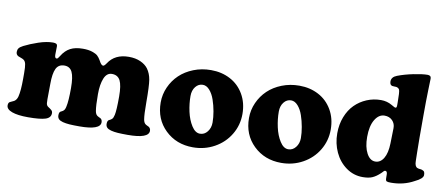

<svg xmlns="http://www.w3.org/2000/svg" viewBox="-65 -965 2878 1238"><g transform="rotate(10 1373.5 -346.0)"><path d="M84.5 -230V-267.6Q84.5 -309.6 80.6 -327.4Q76.7 -345.2 65.9 -353Q58.6 -358.4 45.9 -362.5Q33.2 -366.7 28.8 -369.1Q13.7 -377.4 13.7 -395Q13.7 -409.2 20.5 -418.9Q27.3 -428.7 47.9 -439.5Q86.9 -459.5 139.6 -477.3Q192.4 -495.1 234.4 -495.1Q249 -495.1 255.9 -490.7Q262.7 -486.3 262.7 -474.1Q262.7 -466.3 262.2 -449Q261.7 -431.6 261.7 -420.9Q261.7 -397.5 273.9 -397.5Q278.8 -397.5 282.7 -401.9Q286.6 -406.2 293.9 -418Q316.4 -455.1 348.9 -472.2Q381.3 -489.3 431.2 -489.3Q467.3 -489.3 492.2 -481Q517.1 -472.7 528.1 -462.4Q539.1 -452.1 548.8 -435.5Q555.7 -423.3 558.8 -418.2Q562 -413.1 567.1 -408.7Q572.3 -404.3 577.6 -404.3Q585.4 -404.3 598.1 -423.3Q640.6 -489.3 731.9 -489.3Q775.9 -489.3 808.3 -474.6Q840.8 -460 858.4 -436.5Q879.9 -406.7 886.5 -366.2Q893.1 -325.7 893.1 -217.8Q893.1 -139.6 898.4 -108.9Q901.9 -88.9 911.6 -80.6Q916 -76.7 925 -72.5Q934.1 -68.4 935.5 -67.4Q948.2 -59.1 948.2 -42.5Q948.2 7.8 810.5 7.8Q771 7.8 746.1 6.1Q721.2 4.4 701.7 -0.7Q682.1 -5.9 673.6 -15.1Q665 -24.4 665 -39.1Q665 -58.1 674.3 -64.5Q676.3 -65.4 680.2 -67.4Q684.1 -69.3 687.7 -71.5Q691.4 -73.7 694.3 -76.7Q702.6 -84 707 -105Q713.9 -134.8 713.9 -226.1Q713.9 -299.3 697.8 -330.6Q681.6 -361.8 643.6 -361.8Q609.4 -361.8 593 -321.5Q576.7 -281.2 576.7 -217.8Q576.7 -142.6 582.5 -108.9Q585.9 -88.9 595.7 -80.6Q600.1 -76.7 609.1 -72.5Q618.2 -68.4 619.6 -67.4Q631.3 -60.1 631.3 -42.5Q631.3 7.8 494.6 7.8Q455.1 7.8 430.2 6.1Q405.3 4.4 385.7 -0.7Q366.2 -5.9 357.7 -15.1Q349.1 -24.4 349.1 -39.1Q349.1 -58.6 358.4 -64.5Q360.4 -65.4 364.3 -67.4Q368.2 -69.3 371.8 -71.5Q375.5 -73.7 378.4 -76.7Q386.7 -84.5 390.6 -105Q398.9 -141.1 398.9 -226.1Q398.9 -298.8 383.5 -330.3Q368.2 -361.8 332.5 -361.8Q293.9 -361.8 278.3 -329.6Q262.7 -297.4 262.7 -229Q262.7 -208 262.2 -177.2Q261.7 -146.5 261.7 -129.2Q261.7 -111.8 262.7 -103.5Q264.6 -87.4 275.9 -80.6Q290.5 -71.3 296.9 -65.4Q306.2 -58.1 306.2 -44.9Q306.2 -14.6 271.2 -3.7Q236.3 7.3 157.7 7.3Q90.3 7.3 53 -6.3Q15.6 -20 15.6 -45.4Q15.6 -62 24.9 -67.9Q28.8 -70.8 38.6 -74.5Q48.3 -78.1 52.7 -81.1Q68.8 -91.3 74.7 -114.3Q84.5 -153.3 84.5 -230Z M984.4 -235.8Q984.4 -288.6 1005.9 -336.4Q1027.3 -384.3 1064.5 -419.7Q1101.6 -455.1 1154.8 -476.1Q1208 -497.1 1269 -497.1Q1338.9 -497.1 1395 -467.5Q1451.2 -438 1483.9 -381.8Q1516.6 -325.7 1516.6 -252.9Q1516.6 -179.7 1479.7 -118.4Q1442.9 -57.1 1378.9 -21.7Q1314.9 13.7 1238.3 13.7Q1129.4 13.7 1056.9 -56.4Q984.4 -126.5 984.4 -235.8ZM1268.1 -80.6Q1297.4 -80.6 1316.9 -105.5Q1336.4 -130.4 1336.4 -165.5Q1336.4 -199.2 1329.6 -237.8Q1322.8 -276.4 1310.5 -312Q1298.3 -347.7 1277.8 -371.1Q1257.3 -394.5 1232.9 -394.5Q1204.6 -394.5 1185.5 -370.6Q1166.5 -346.7 1166.5 -309.6Q1166.5 -259.8 1177.7 -208.3Q1189 -156.7 1213.1 -118.7Q1237.3 -80.6 1268.1 -80.6Z M1562.5 -235.8Q1562.5 -288.6 1584 -336.4Q1605.5 -384.3 1642.6 -419.7Q1679.7 -455.1 1732.9 -476.1Q1786.1 -497.1 1847.2 -497.1Q1917 -497.1 1973.1 -467.5Q2029.3 -438 2062 -381.8Q2094.7 -325.7 2094.7 -252.9Q2094.7 -179.7 2057.9 -118.4Q2021 -57.1 1957 -21.7Q1893.1 13.7 1816.4 13.7Q1707.5 13.7 1635 -56.4Q1562.5 -126.5 1562.5 -235.8ZM1846.2 -80.6Q1875.5 -80.6 1895 -105.5Q1914.6 -130.4 1914.6 -165.5Q1914.6 -199.2 1907.7 -237.8Q1900.9 -276.4 1888.7 -312Q1876.5 -347.7 1856 -371.1Q1835.4 -394.5 1811 -394.5Q1782.7 -394.5 1763.7 -370.6Q1744.6 -346.7 1744.6 -309.6Q1744.6 -259.8 1755.9 -208.3Q1767.1 -156.7 1791.3 -118.7Q1815.4 -80.6 1846.2 -80.6Z M2140.1 -237.3Q2140.1 -295.9 2159.4 -345.2Q2178.7 -394.5 2211.7 -427.5Q2244.6 -460.4 2288.6 -478.8Q2332.5 -497.1 2381.8 -497.1Q2420.9 -497.1 2453.6 -478Q2458 -476.1 2464.1 -472.2Q2470.2 -468.3 2473.9 -466.6Q2477.5 -464.8 2481.4 -464.8Q2489.3 -464.8 2489.3 -481.9V-501.5Q2489.3 -568.4 2483.9 -582.5Q2479.5 -592.8 2466.8 -596.7Q2462.4 -598.1 2453.4 -597.9Q2444.3 -597.7 2436.5 -599.1Q2419.9 -603 2419.9 -626Q2419.9 -655.3 2454.6 -668.5Q2500 -686 2557.9 -697.8Q2615.7 -709.5 2648.9 -709.5Q2671.9 -709.5 2671.9 -688.5Q2671.9 -685.1 2669.7 -614.5Q2667.5 -543.9 2667.5 -446.8V-301.8Q2667.5 -256.3 2668.7 -205.3Q2669.9 -154.3 2669.9 -149.4Q2669.9 -114.3 2687.5 -106.4Q2695.8 -103 2704.8 -102.5Q2713.9 -102.1 2720.2 -99.6Q2731.4 -95.7 2734.9 -88.6Q2738.3 -81.5 2738.3 -68.8Q2738.3 -45.4 2685.5 -20.5Q2618.2 16.6 2536.6 16.6Q2515.1 16.6 2508.3 13.2Q2501.5 9.8 2501 -3.9Q2501 -7.8 2500.7 -16.8Q2500.5 -25.9 2500.5 -30.8Q2500.5 -52.7 2486.8 -52.7Q2484.4 -52.7 2481.9 -51.3Q2479.5 -49.8 2477.5 -47.9Q2475.6 -45.9 2471.4 -41.3Q2467.3 -36.6 2463.4 -33.2Q2437 -8.3 2412.6 2.2Q2388.2 12.7 2350.1 12.7Q2290 12.7 2241.5 -22.2Q2192.9 -57.1 2166.5 -114Q2140.1 -170.9 2140.1 -237.3ZM2412.6 -100.1Q2446.3 -100.1 2467 -134.5Q2487.8 -168.9 2489.3 -232.4L2491.7 -332.5Q2492.2 -362.3 2472.7 -382.3Q2453.1 -402.3 2421.4 -402.3Q2383.8 -402.3 2358.9 -361.1Q2334 -319.8 2334 -247.6Q2334 -182.1 2356 -141.1Q2377.9 -100.1 2412.6 -100.1Z"/></g></svg>

Font: Cooper* ExtraBold
Style: Regular
Weight: 800
Designer: Owen Earl
Foundry: indestructible type*
Version: Version 0.001